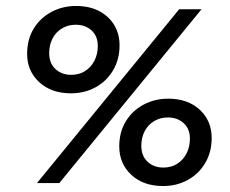

<svg xmlns="http://www.w3.org/2000/svg" viewBox="-20 -614 772 644"><path d="M104 0 581 -583H656L179 0ZM218 -301Q152 -301 111.5 -338.5Q71 -376 71 -433Q71 -482 93 -518Q115 -554 152.5 -574Q190 -594 235 -594Q301 -594 341 -557Q381 -520 381 -462Q381 -415 359.5 -378.5Q338 -342 301 -321.5Q264 -301 218 -301ZM219 -363Q246 -363 266 -376Q286 -389 297 -411Q308 -433 308 -460Q308 -493 287 -512Q266 -531 234 -531Q208 -531 187.5 -518.5Q167 -506 156 -484.5Q145 -463 145 -436Q145 -402 166 -382.5Q187 -363 219 -363ZM527 10Q461 10 420.5 -27.5Q380 -65 380 -123Q380 -171 402 -207Q424 -243 461.5 -263Q499 -283 544 -283Q610 -283 650 -246Q690 -209 690 -151Q690 -104 668.5 -67.5Q647 -31 610 -10.5Q573 10 527 10ZM528 -52Q555 -52 575 -65Q595 -78 606 -100Q617 -122 617 -149Q617 -182 596 -201Q575 -220 543 -220Q517 -220 496.5 -207.5Q476 -195 465 -173.5Q454 -152 454 -125Q454 -91 475 -71.5Q496 -52 528 -52Z"/></svg>

Font: Rokkitt Medium
Style: Italic
Weight: 500
Italic angle: -9°
Designer: Vernon Adams
Foundry: Vernon Adams
Version: Version 3.103